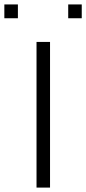

<svg xmlns="http://www.w3.org/2000/svg" viewBox="-90 -850 391 870"><path d="M75.5 0V-660H136.7V0ZM-70.3 -767.3V-829.9H-8.9V-767.3ZM219.1 -767.3V-829.9H280.4V-767.3Z"/></svg>

Font: Panamera Thin
Style: Regular
Weight: 100
Designer: Bastien Sozeau
Foundry: NBR — Bastien Sozeau
Version: Version 3.003;gftools[0.9.33]